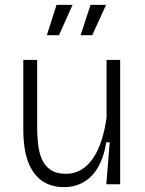

<svg xmlns="http://www.w3.org/2000/svg" viewBox="-20 -759 599 791"><path d="M244 12Q206 12 177.5 -0.5Q149 -13 129.5 -35Q110 -57 98 -86.5Q86 -116 81 -151.5Q76 -187 76 -227V-512H133V-240Q133 -204 136.5 -168.5Q140 -133 152 -104.5Q164 -76 188 -59.5Q212 -43 252 -43Q287 -43 314.5 -59.5Q342 -76 363 -106.5Q384 -137 398 -180Q412 -223 419 -275V-512H475V-222V0H418L432 -173H418Q407 -108 382.5 -67.5Q358 -27 322.5 -7.5Q287 12 244 12ZM223 -614H173L213 -739H279ZM360 -614H312L353 -739H417Z"/></svg>

Font: Bricolage Grotesque ExtraLight
Style: Regular
Weight: 250
Designer: Mathieu Triay
Foundry: Atelier Triay
Version: Version 1.000;gftools[0.9.30]